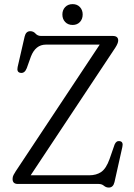

<svg xmlns="http://www.w3.org/2000/svg" viewBox="-20 -870 634 908"><path d="M525 -644 125 -41H401.5Q436 -41 459 -57Q482 -73 498 -117.5L522 -186.5Q530 -205.5 546.5 -202.5Q564.5 -199.5 558.5 -174.5L521.5 -9Q515.5 17 494.5 17Q481.5 17 471.5 8.5Q461.5 0 447 0H64.5Q39.5 0 39.5 -23.5Q39.5 -34 44 -42.5Q48.5 -51 54 -59.5L451.5 -659H197Q148 -659 126 -602L106.5 -547.5Q96.5 -522 76.5 -525.5Q58 -528.5 63.5 -553.5L96.5 -697Q102.5 -722.5 123 -722.5Q138 -722.5 148 -711.2Q158 -700 174 -700H513Q539 -700 539 -678.5Q539 -665.5 525 -644ZM323.5 -752Q301.5 -752 288.2 -766Q275 -780 275 -801.5Q275 -822.5 288.2 -836.5Q301.5 -850.5 323.5 -850.5Q345 -850.5 358 -836.5Q371 -822.5 371 -801.5Q371 -780 358 -766Q345 -752 323.5 -752Z"/></svg>

Font: Fraunces 72pt SuperSoft Light
Style: Regular
Weight: 300
Version: Version 1.000;[0bf87f6ff]